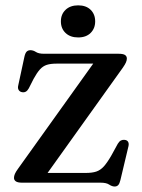

<svg xmlns="http://www.w3.org/2000/svg" viewBox="-20 -666 516 700"><path d="M428 -419.5 139.5 -16 121 -35.5H292.5Q316 -35.5 331 -40.5Q346 -45.5 358.5 -59.2Q371 -73 386.5 -100L409.5 -142Q415 -151 421.2 -154Q427.5 -157 435 -156Q443.5 -155 447 -149Q450.5 -143 448.5 -133.5L419 -9.5Q416 3.5 411 8.8Q406 14 398 14Q388.5 14 378 7Q367.5 0 347 0H61Q44.5 0 37.8 -4.8Q31 -9.5 31 -17.5Q31 -24 34.2 -31.8Q37.5 -39.5 45.5 -50.5L332 -451L348.5 -434H185.5Q164.5 -434 150.5 -429.5Q136.5 -425 125.5 -412.8Q114.5 -400.5 102.5 -378.5L85 -344Q80 -335 74 -331.8Q68 -328.5 60 -330Q52 -331.5 48 -338Q44 -344.5 46.5 -354.5L69 -459Q72 -472.5 77.2 -477.8Q82.5 -483 91 -483Q101 -483 111 -476.5Q121 -470 140.5 -470H412.5Q429 -470 435.8 -465.5Q442.5 -461 442.5 -452.5Q442.5 -446 439.2 -438.5Q436 -431 428 -419.5ZM265 -529.5Q236 -529.5 219 -545.8Q202 -562 202 -588Q202 -614 219 -630.2Q236 -646.5 265 -646.5Q294 -646.5 310.5 -630.2Q327 -614 327 -588Q327 -562.5 310.5 -546Q294 -529.5 265 -529.5Z"/></svg>

Font: Fraunces 12pt
Style: Regular
Weight: 400
Version: Version 1.000;[b76b70a41]